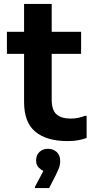

<svg xmlns="http://www.w3.org/2000/svg" viewBox="-20 -707 482 973"><path d="M323 8Q216 8 159 -39.5Q102 -87 102 -190V-434H15V-546H102V-687H242V-546H391V-434H242V-201Q242 -150 266 -128Q290 -106 340 -106Q359 -106 377.5 -110Q396 -114 410 -120H419V-8Q401 -1 377 3.5Q353 8 323 8ZM200 159Q188 154 175.5 141.5Q163 129 163 106Q163 79 180 63Q197 47 223 47Q249 47 267 63Q285 79 285 109Q285 130 277 149Q269 168 263 180L229 246H157V240Z"/></svg>

Font: Kufam SemiBold
Style: Regular
Weight: 600
Designer: Wael Morcos, Artur Schmal
Foundry: Original Type
Version: Version 1.300; ttfautohint (v1.8.3)